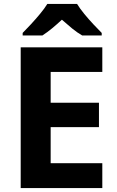

<svg xmlns="http://www.w3.org/2000/svg" viewBox="-20 -954 592 974"><path d="M499 0H85V-714H499V-589H237V-433H482V-309H237V-126H499ZM371 -934Q385 -911 407.5 -883.5Q430 -856 454 -830.5Q478 -805 496 -787V-774H397Q371 -789 346 -809.5Q321 -830 294 -854Q268 -830 244.5 -810.5Q221 -791 195 -774H95V-787Q114 -806 137.5 -831.5Q161 -857 183.5 -884Q206 -911 220 -934Z"/></svg>

Font: Noto Sans Syriac Eastern
Style: Bold
Weight: 700
Designer: Patrick Giasson and the Monotype Design Team
Foundry: Monotype Imaging Inc.
Version: Version 3.001